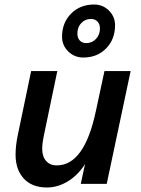

<svg xmlns="http://www.w3.org/2000/svg" viewBox="-20 -815 625 851"><path d="M453 0H338L357 -88Q325 -38 280.5 -11Q236 16 188 16Q122 16 85.5 -23.5Q49 -63 49 -130Q49 -149 51.5 -171.5Q54 -194 60 -222L118 -500H234L176 -222Q167 -180 167 -156Q167 -122 184 -102Q201 -82 232 -82Q354 -82 405 -323L443 -500H559ZM397 -795Q436 -795 463 -768Q490 -741 490 -703Q490 -641 450.5 -600.5Q411 -560 349 -560Q310 -560 282.5 -587Q255 -614 255 -652Q255 -714 295 -754.5Q335 -795 397 -795ZM383 -731Q358 -731 340.5 -713Q323 -695 323 -666Q323 -647 333.5 -635.5Q344 -624 362 -624Q388 -624 405.5 -642.5Q423 -661 423 -689Q423 -708 412 -719.5Q401 -731 383 -731Z"/></svg>

Font: Wix Madefor Text SemiBold
Style: Italic
Weight: 600
Italic angle: -12°
Designer: Dalton Maag Ltd
Foundry: Dalton Maag Ltd
Version: Version 3.100